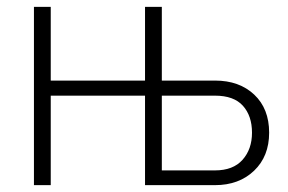

<svg xmlns="http://www.w3.org/2000/svg" viewBox="-20 -540 841 560"><path d="M79 0V-520H128V-305H403V-520H452V-305H607Q678 -305 721.5 -264Q765 -223 765 -153Q765 -84 721 -42Q677 0 607 0H403V-261H128V0ZM452 -43H607Q660 -43 687.5 -74Q715 -105 715 -153Q715 -202 688.5 -231.5Q662 -261 607 -261H452Z"/></svg>

Font: Raleway
Style: Light
Weight: 300
Designer: Matt McInerney, Pablo Impallari, Rodrigo Fuenzalida
Foundry: Matt McInerney, Pablo Impallari, Rodrigo Fuenzalida
Version: Version 3.000